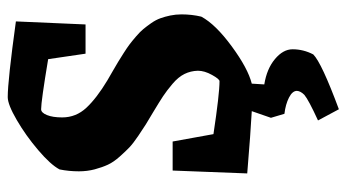

<svg xmlns="http://www.w3.org/2000/svg" viewBox="-219 -440 892 494"><g transform="rotate(-90 227.0 -193.0)"><path d="M267.1 -362.8Q273.9 -358.9 290.3 -349.4Q306.6 -339.8 314.5 -335.2Q322.3 -330.6 337.2 -321Q352.1 -311.5 360.1 -305.4Q368.2 -299.3 380.4 -288.8Q392.6 -278.3 399.4 -270Q406.2 -261.7 414.6 -249.8Q422.9 -237.8 427 -226.3Q431.2 -214.8 434.1 -200.9Q437 -187 437 -171.9Q437 -145.5 431.2 -121.1Q411.6 -84.5 354.7 -42.7Q297.9 -1 258.8 8.8L256.8 41Q296.9 47.4 322 68.4Q347.2 89.4 347.2 113.8Q347.2 141.6 334 167Q312.5 188.5 192.9 232.9L164.1 179.2Q217.3 154.8 230 144Q239.7 134.3 240.2 125Q240.2 113.3 222.9 104.5Q205.6 95.7 181.2 92.8L170.9 58.1L188 8.8Q133.8 5.9 27.8 -2.9L35.2 -194.8H109.9L128.9 -89.8Q232.4 -74.2 265.1 -74.2Q270.5 -74.2 281.2 -93.5Q292 -112.8 292 -129.9Q291.5 -148.4 283.7 -164.3Q275.9 -180.2 258.3 -195.1Q240.7 -210 226.3 -219.5Q211.9 -229 185.1 -245.1Q163.6 -257.8 153.8 -263.9Q144 -270 124.5 -283.2Q105 -296.4 95 -305.9Q85 -315.4 71 -331.1Q57.1 -346.7 50.3 -361.3Q43.5 -376 38.3 -395.3Q33.2 -414.6 33.2 -436Q33.2 -461.9 38.1 -485.8Q50.3 -508.8 87.9 -540.8Q125.5 -572.8 165.3 -595.9Q205.1 -619.1 224.1 -619.1Q266.6 -619.1 418.9 -598.1L411.1 -418.9H335.9L321.8 -515.1Q213.4 -533.2 192.9 -533.2Q184.1 -533.2 178 -518.3Q171.9 -503.4 171.9 -479Q171.9 -443.4 196.8 -416.7Q221.7 -390.1 267.1 -362.8Z"/></g></svg>

Font: Grenze
Style: Bold
Weight: 700
Designer: Renata Polastri
Foundry: Omnibus-Type
Version: Version 1.002;PS 001.002;hotconv 1.0.88;makeotf.lib2.5.64775